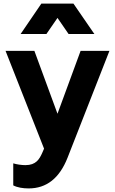

<svg xmlns="http://www.w3.org/2000/svg" viewBox="-20 -830 642 1072"><path d="M140 222C240 222 312 165 357 51L591 -546H430L301 -195L172 -546H11L226 0L216 23C200 59 181 92 122 92C100 92 73 88 54 82V205C77 217 108 222 140 222ZM95 -640H239L301 -730L363 -640H507L390 -810H211Z"/></svg>

Font: Mluvka ExtraBold
Style: Regular
Weight: 800
Designer: Modified by Jiří Krblich, Original typeface by Gumpita Rahayu
Foundry: Gumpita Rahayu & Jiří Krblich
Version: Version 2.000;Glyphs 3.1.1 (3134)